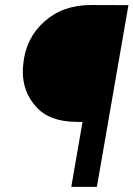

<svg xmlns="http://www.w3.org/2000/svg" viewBox="-20 -731 522 751"><path d="M358.9 0 482.4 -710.9 335.9 -711.4C262.7 -711.4 201.7 -689.9 153.3 -646.5C104.5 -603 77.1 -547.4 70.8 -478.5C69.8 -468.8 69.3 -459.5 69.3 -450.2C69.3 -397.5 86.4 -352.1 121.1 -313.5C155.3 -274.9 206.5 -255.4 275.4 -254.4L302.7 -253.9L258.8 0Z"/></svg>

Font: Roboto Medium
Style: Italic
Weight: 500
Italic angle: -12°
Designer: Google
Version: Version 2.137; 2017